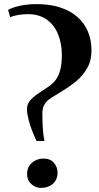

<svg xmlns="http://www.w3.org/2000/svg" viewBox="-20 -907 484 936"><path d="M158 -219.5Q149.5 -237.5 138.5 -265Q127.5 -292.5 119.8 -321.8Q112 -351 111.5 -374Q111.5 -391.5 118.8 -405Q126 -418.5 139.5 -430.5Q153 -442.5 172.5 -455.5Q192 -468.5 216.5 -484.5Q237.5 -498.5 252 -518.2Q266.5 -538 274 -567.2Q281.5 -596.5 281.5 -638Q281.5 -693.5 263.5 -739Q245.5 -784.5 208.5 -811.2Q171.5 -838 115 -838Q91.5 -838 67.5 -833.8Q43.5 -829.5 29.5 -823L19.5 -859Q30.5 -865.5 51 -872Q71.5 -878.5 98.8 -882.8Q126 -887 157 -887Q223.5 -887 273.8 -870.5Q324 -854 357.8 -824Q391.5 -794 408.8 -752.8Q426 -711.5 426 -661.5Q426 -612 405.5 -575.8Q385 -539.5 354 -513.2Q323 -487 290 -467.2Q257 -447.5 231.2 -431Q205.5 -414.5 197 -397.5Q191 -389 188.8 -377.5Q186.5 -366 186.5 -354Q186.5 -324 188.2 -289.2Q190 -254.5 196.5 -219.5ZM179.5 9Q152.5 9 132.2 -10Q112 -29 112 -59Q112 -92.5 135.5 -113.2Q159 -134 191.5 -134Q225.5 -134 243 -113.2Q260.5 -92.5 260.5 -66Q260.5 -31 237.8 -11Q215 9 179.5 9Z"/></svg>

Font: Merriweather 144pt
Style: Bold
Weight: 700
Version: Version 2.100